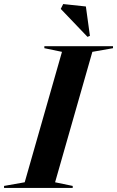

<svg xmlns="http://www.w3.org/2000/svg" viewBox="-72 -928 578 948"><path d="M-52 0H287V-10L200 -28L384 -672L486 -690V-700H147V-690L234 -672L50 -28L-52 -10ZM360 -746 372 -751 352 -896 240 -908 228 -884Z"/></svg>

Font: Mazius Display Extra Italic
Style: Bold
Weight: 700
Italic angle: -17°
Designer: Alberto Casagrande & Collletttivo
Foundry: Collletttivo
Version: Version 2.000;Glyphs 3.2 (3217)